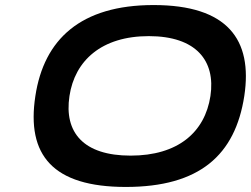

<svg xmlns="http://www.w3.org/2000/svg" viewBox="-20 -732 993 760"><path d="M120 -352C84 -118 189 8 478 8C770 8 911 -118 947 -352C981 -576 880 -712 588 -712C299 -712 154 -576 120 -352ZM255 -352C276 -492 382 -589 569 -589C756 -589 834 -492 813 -352C791 -208 684 -116 497 -116C310 -116 233 -208 255 -352Z"/></svg>

Font: Ampere
Style: SCUltExtIta
Weight: 400
Version: Version 1